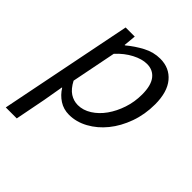

<svg xmlns="http://www.w3.org/2000/svg" viewBox="-207 -616 939 939"><g transform="rotate(45 262.5 -146.5)"><path d="M97 46 66 205H-10L128 -486H191L185 -422H188Q225 -453 267.5 -475.5Q310 -498 356 -498Q420 -498 458 -452.5Q496 -407 496 -322Q496 -252 474 -191Q452 -130 415.5 -85Q379 -40 331.5 -14Q284 12 234 12Q196 12 166 -7.5Q136 -27 117 -58H115ZM328 -434Q294 -434 253.5 -413Q213 -392 178 -354L132 -122Q152 -84 177 -68Q202 -52 231 -52Q267 -52 301 -73.5Q335 -95 360.5 -131Q386 -167 401.5 -213.5Q417 -260 417 -311Q417 -373 393.5 -403.5Q370 -434 328 -434Z"/></g></svg>

Font: mr_Source Sans Pro
Style: Italic
Weight: 400
Italic angle: -11°
Designer: Paul D. Hunt
Foundry: Adobe Systems Incorporated
Version: Version 1.036;July 10, 2024;FontCreator 11.5.0.2430 64-bit